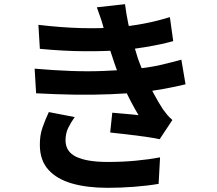

<svg xmlns="http://www.w3.org/2000/svg" viewBox="-20 -837 1040 920"><path d="M164 -718Q274 -705 366.5 -702.5Q459 -700 538 -706Q607 -712 670 -724Q733 -736 794 -755L810 -640Q756 -625 693 -614Q630 -603 564 -597Q487 -591 386.5 -591.5Q286 -592 171 -603ZM146 -508Q237 -500 320 -497Q403 -494 476 -497Q549 -500 609 -505Q690 -512 748 -525.5Q806 -539 849 -551L869 -433Q824 -422 770 -412Q716 -402 655 -395Q591 -389 508.5 -385.5Q426 -382 335 -383.5Q244 -385 153 -390ZM480 -690Q473 -718 464 -745.5Q455 -773 444 -802L579 -817Q585 -770 594.5 -724.5Q604 -679 616.5 -637Q629 -595 641 -556Q653 -522 672.5 -478.5Q692 -435 715 -391.5Q738 -348 761 -313Q771 -299 781.5 -286.5Q792 -274 806 -262L745 -170Q717 -176 675.5 -182Q634 -188 589.5 -193Q545 -198 508 -202L518 -297Q549 -294 585.5 -291Q622 -288 644 -285Q604 -352 575.5 -416Q547 -480 528 -535Q516 -570 508 -595.5Q500 -621 493.5 -643.5Q487 -666 480 -690ZM338 -276Q320 -251 307 -224.5Q294 -198 294 -165Q294 -110 345.5 -85.5Q397 -61 496 -61Q567 -61 630.5 -67Q694 -73 747 -83L740 44Q688 53 623 58Q558 63 497 63Q397 63 324.5 42Q252 21 212 -23.5Q172 -68 171 -139Q170 -187 183.5 -225.5Q197 -264 214 -300Z"/></svg>

Font: Noto Sans SC Thin
Style: Bold
Weight: 700
Version: Version 2.004-H2;hotconv 1.0.118;makeotfexe 2.5.65603